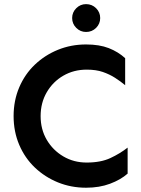

<svg xmlns="http://www.w3.org/2000/svg" viewBox="-20 -881 674 916"><path d="M390.6 14.6Q319.3 14.6 256.8 -10.7Q194.3 -36.1 146.5 -81.5Q98.6 -127 71.8 -189.9Q44.9 -252.9 44.9 -327.1Q44.9 -401.4 71.8 -464.4Q98.6 -527.3 146.5 -572.8Q194.3 -618.2 256.8 -643.6Q319.3 -668.9 390.6 -668.9Q454.1 -668.9 499 -651.4Q543.9 -633.8 577.1 -603.5V-474.6Q554.7 -493.2 528.8 -509.8Q502.9 -526.4 470.7 -537.6Q438.5 -548.8 393.6 -548.8Q332 -548.8 282.2 -520Q232.4 -491.2 203.1 -440.9Q173.8 -390.6 173.8 -327.1Q173.8 -263.7 203.1 -213.9Q232.4 -164.1 282.2 -134.8Q332 -105.5 393.6 -105.5Q460.9 -105.5 506.8 -127Q552.7 -148.4 588.9 -176.8V-52.7Q555.7 -23.4 504.9 -4.4Q454.1 14.6 390.6 14.6ZM390.6 -728.5Q363.3 -728.5 343.8 -748Q324.2 -767.6 324.2 -794.9Q324.2 -822.3 343.8 -841.8Q363.3 -861.3 390.6 -861.3Q418.9 -861.3 438.5 -841.8Q458 -822.3 458 -794.9Q458 -767.6 438.5 -748Q418.9 -728.5 390.6 -728.5Z"/></svg>

Font: Sen SemiBold
Style: Regular
Weight: 600
Designer: Kosal Sen, Philatype
Foundry: Philatype
Version: Version 2.000;gftools[0.9.31]